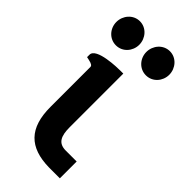

<svg xmlns="http://www.w3.org/2000/svg" viewBox="-220 -733 783 783"><g transform="rotate(45 171.5 -342.0)"><path d="M322 -614C322 -651 294 -684 256 -684C218 -684 190 -651 190 -614C190 -577 218 -545 256 -545C294 -545 322 -577 322 -614ZM149 -614C149 -651 121 -684 83 -684C45 -684 17 -651 17 -614C17 -577 45 -545 83 -545C121 -545 149 -577 149 -614ZM242 0H305V-97H242C199 -97 186 -125 186 -176V-485H169C154 -485 34 -483 34 -442V-428L48 -425C66 -421 72 -416 72 -409V-179C72 -57 128 -2 242 0Z"/></g></svg>

Font: Mint Spirit No2
Style: Bold
Weight: 700
Designer: HARENDAL Hirwen
Foundry: Arkandis Digital Foundry.
Version: Version 1.004;FFEdit